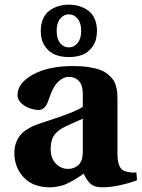

<svg xmlns="http://www.w3.org/2000/svg" viewBox="-20 -782 601 814"><path d="M194.8 -149.9Q194.8 -111.3 216.6 -88.6Q238.3 -65.9 269 -65.9Q293.5 -65.9 311.5 -81.5Q329.6 -97.2 331.1 -133.8V-278.8Q323.7 -275.4 305.7 -267.6Q287.6 -259.8 271.2 -252.2Q254.9 -244.6 241.2 -236.8Q217.8 -223.1 206.3 -203.4Q194.8 -183.6 194.8 -149.9ZM41 -132.8Q41 -177.7 65.4 -208Q89.8 -238.3 147 -257.8Q156.2 -260.7 186.3 -270.8Q216.3 -280.8 231 -285.9Q245.6 -291 268.3 -299.6Q291 -308.1 305.9 -315.2Q320.8 -322.3 331.1 -329.1V-381.8Q331.1 -421.4 314.5 -438.7Q297.9 -456.1 272.9 -456.1Q248 -456.1 226.1 -435.1Q204.1 -414.1 185.1 -356Q171.9 -315.9 144 -315.9Q128.9 -315.9 109.1 -321.8Q89.4 -327.6 71.8 -343Q54.2 -358.4 54.2 -378.9Q54.2 -429.7 119.4 -465.8Q184.6 -502 291 -502Q327.6 -502 356.9 -497.3Q386.2 -492.7 405.5 -485.4Q424.8 -478 438.7 -466.1Q452.6 -454.1 460.2 -443.1Q467.8 -432.1 471.9 -416.5Q476.1 -400.9 477.1 -389.2Q478 -377.4 478 -361.8V-130.9Q478 -65.4 509.8 -56.2Q532.2 -48.8 558.1 -50.8L561 -18.1Q531.7 -6.3 490.2 2.9Q448.7 12.2 413.1 12.2Q380.4 12.2 363.8 -2.9Q347.2 -18.1 335 -45.9Q334 -44.9 317.4 -33.9Q300.8 -22.9 295.7 -20Q290.5 -17.1 274.9 -8.8Q259.3 -0.5 249 2.7Q238.8 5.9 222.9 9Q207 12.2 191.9 12.2Q120.1 12.2 80.6 -30Q41 -72.3 41 -132.8ZM272 -581.1Q293.9 -581.1 309.1 -599.6Q324.2 -618.2 324.2 -650.9Q324.2 -684.1 309.1 -702.6Q293.9 -721.2 272 -721.2Q249.5 -721.2 234.9 -702.6Q220.2 -684.1 220.2 -650.9Q220.2 -617.7 234.9 -599.4Q249.5 -581.1 272 -581.1ZM152.8 -650.9Q152.8 -680.2 162.8 -702.6Q172.9 -725.1 190.4 -737.5Q208 -750 228.3 -756.1Q248.5 -762.2 272 -762.2Q295.4 -762.2 315.7 -756.1Q335.9 -750 353.5 -737.5Q371.1 -725.1 381.1 -702.6Q391.1 -680.2 391.1 -650.9Q391.1 -611.3 373 -585.4Q355 -559.6 329.3 -549.8Q303.7 -540 272 -540Q240.2 -540 214.6 -549.8Q189 -559.6 170.9 -585.4Q152.8 -611.3 152.8 -650.9Z"/></svg>

Font: Linguistics Pro
Style: Bold
Weight: 700
Designer: Stefan Peev, Context Ltd
Foundry: Stefan Peev, Context Ltd
Version: Version 001.000